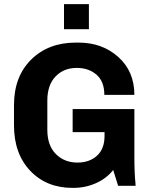

<svg xmlns="http://www.w3.org/2000/svg" viewBox="-20 -903 739 933"><path d="M412 -883V-761H291V-883ZM362 -696Q477 -696 555 -626Q633 -556 633 -442H487Q487 -507 449 -540Q411 -573 353 -573Q290 -573 250 -531.5Q210 -490 210 -414V-272Q210 -196 251.5 -154.5Q293 -113 356 -113Q415 -113 451.5 -146.5Q488 -180 488 -242V-261H333V-373H633V-136Q633 -100 634.5 -66Q636 -32 638 -16L639 0H554L530 -77Q498 -36 446.5 -13Q395 10 337 10H332Q206 10 127 -73Q48 -156 48 -294V-392Q48 -531 131.5 -613.5Q215 -696 348 -696Z"/></svg>

Font: Chivo
Style: Bold
Weight: 700
Designer: Hector Gatti
Foundry: Omnibus-Type
Version: Version 1.007;PS 001.007;hotconv 1.0.88;makeotf.lib2.5.64775